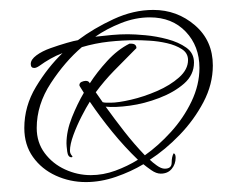

<svg xmlns="http://www.w3.org/2000/svg" viewBox="-20 -388 489 387"><path d="M153 -21Q121 -21 92.5 -34Q64 -47 46.5 -71.5Q29 -96 29 -130Q29 -174 52.5 -213Q76 -252 106 -281Q93 -276 81.5 -269.5Q70 -263 59 -255Q53 -251 49 -251Q42 -251 42 -259Q42 -268 53.5 -276.5Q65 -285 82 -291Q99 -297 114.5 -301.5Q130 -306 137 -307Q169 -331 209 -349.5Q249 -368 289 -368Q337 -368 373 -337Q409 -306 409 -256Q409 -218 390 -182Q371 -146 342 -116Q313 -86 282 -66Q287 -61 296 -54.5Q305 -48 312 -48Q326 -48 326 -60Q326 -72 330 -79Q334 -78 334 -70Q334 -57 326 -47.5Q318 -38 304 -38Q295 -38 285 -45Q275 -52 269 -57Q244 -42 213.5 -31.5Q183 -21 153 -21ZM272 -75Q299 -94 324.5 -122Q350 -150 366 -183.5Q382 -217 382 -251Q382 -295 354.5 -324Q327 -353 282 -353Q253 -353 224 -341.5Q195 -330 172 -314Q189 -316 205.5 -317.5Q222 -319 238 -319Q251 -319 273 -317Q295 -315 317.5 -309Q340 -303 355.5 -292Q371 -281 371 -262Q371 -237 351 -219.5Q331 -202 301 -190.5Q271 -179 241.5 -175Q212 -171 193 -173Q211 -148 230.5 -123Q250 -98 272 -75ZM163 -35Q188 -35 212.5 -44Q237 -53 258 -66Q231 -92 206.5 -122Q182 -152 161 -183Q154 -172 144.5 -153.5Q135 -135 128 -116Q121 -97 121 -84Q121 -78 126 -73Q126 -71 124 -71Q117 -71 115.5 -82.5Q114 -94 114 -99Q114 -124 125 -151.5Q136 -179 149 -201Q148 -203 144 -209Q140 -215 140 -216Q140 -221 144.5 -223Q149 -225 153 -225Q159 -225 161 -220Q175 -242 196 -265Q217 -288 241 -300H244Q255 -300 255 -291L249 -285Q229 -265 209.5 -245Q190 -225 173 -202L187 -182Q191 -181 195 -181Q199 -181 203 -181Q218 -181 244 -187Q270 -193 296.5 -204.5Q323 -216 341 -232Q359 -248 359 -267Q359 -281 346.5 -289Q334 -297 316.5 -301Q299 -305 281.5 -306Q264 -307 255 -307Q227 -307 199.5 -304Q172 -301 145 -293Q111 -264 82.5 -220.5Q54 -177 54 -130Q54 -101 70 -79.5Q86 -58 111 -46.5Q136 -35 163 -35Z"/></svg>

Font: Qwitcher Grypen
Style: Regular
Weight: 400
Designer: Robert E. Leuschke
Foundry: Robert E. Leuschke
Version: Version 1.100; ttfautohint (v1.8.3)